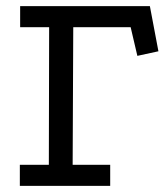

<svg xmlns="http://www.w3.org/2000/svg" viewBox="-20 -609 548 629"><path d="M46 -589H471L499 -441L430 -426L408 -520H220L218 -69H341V0H45V-69H140L141 -520H46Z"/></svg>

Font: Podkova VF Beta
Style: Regular
Weight: 400
Designer: Ilya Yudin
Foundry: Cyreal (www.cyreal.org)
Version: Version 2.100